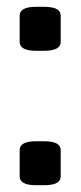

<svg xmlns="http://www.w3.org/2000/svg" viewBox="-20 -545 238 567"><path d="M109.9 -524.9Q159.2 -524.9 159.2 -499V-420.9Q159.2 -395 109.9 -395H86.9Q38.1 -395 38.1 -420.9V-499Q38.1 -524.9 86.9 -524.9ZM109.9 -127.9Q159.2 -127.9 159.2 -102.1V-23.9Q159.2 2 109.9 2H86.9Q38.1 2 38.1 -23.9V-102.1Q38.1 -127.9 86.9 -127.9Z"/></svg>

Font: Asap Symbol
Style: Regular
Weight: 900
Designer: Tania Quindós, Elena González Miranda, Marcela Romero, Pablo Cosgaya
Foundry: Omnibus-Type
Version: Version 1.000;PS 001.000;hotconv 1.0.70;makeotf.lib2.5.58329